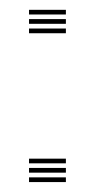

<svg xmlns="http://www.w3.org/2000/svg" viewBox="-20 -367 191 387"><path d="M38.5 -300V-309.5H112.8V-300ZM38.5 -337.8V-347.2H112.8V-337.8ZM38.5 -319V-328.5H112.8V-319ZM38.5 0V-9.5H112.8V0ZM38.5 -37.8V-47.2H112.8V-37.8ZM38.5 -19V-28.5H112.8V-19Z"/></svg>

Font: Big Shoulders Inline Text ExtraLight
Style: Regular
Weight: 250
Version: Version 2.002